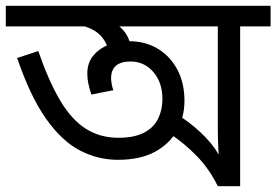

<svg xmlns="http://www.w3.org/2000/svg" viewBox="-30 -642 953 662"><path d="M903 -622V-551H798V0H721Q692 -59 649 -103.5Q606 -148 557 -180L582 -246Q620 -224 661 -186Q702 -148 724 -109Q723 -124 722.5 -137Q722 -150 721.5 -164Q721 -178 721 -194V-551H-10V-622ZM376 -91Q308 -91 246 -123Q184 -155 129.5 -231.5Q75 -308 29 -442L102 -466Q138 -362 177.5 -295.5Q217 -229 266 -198Q315 -167 378 -167Q433 -167 466.5 -184.5Q500 -202 515 -232.5Q530 -263 530 -300Q530 -358 498.5 -394Q467 -430 420 -430Q387 -430 370 -415.5Q353 -401 353 -372Q353 -365 355 -353Q357 -341 361 -331L285 -316Q278 -337 274.5 -354.5Q271 -372 271 -388Q271 -425 291.5 -450Q312 -475 344.5 -487.5Q377 -500 413 -500Q472 -500 515 -473.5Q558 -447 582 -401Q606 -355 606 -294Q606 -240 581 -193.5Q556 -147 505 -119Q454 -91 376 -91ZM344 -465Q339 -497 314.5 -521.5Q290 -546 243 -556L267 -601L312 -589Q369 -567 394 -539Q419 -511 423 -468Z"/></svg>

Font: ubangla05
Style: Book
Weight: 400
Designer: Jelle Bosma - Monotype Design Team
Foundry: Monotype Imaging Inc.
Version: Version 2.003